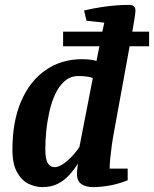

<svg xmlns="http://www.w3.org/2000/svg" viewBox="-20 -758 632 788"><path d="M154 10Q126 10 97.5 -3.5Q69 -17 50 -51Q31 -85 31 -144Q31 -260 67 -343Q103 -426 167.5 -470.5Q232 -515 316 -515Q332 -515 347 -513.5Q362 -512 376 -508L388 -568H239V-628H400L408 -665L335 -673L325 -715Q364 -724 397.5 -729Q431 -734 459 -736Q487 -738 510 -738Q524 -738 530 -731.5Q536 -725 536 -714Q536 -711 534.5 -699Q533 -687 530 -669Q527 -651 523 -628H592V-568H512L448 -217Q443 -191 439 -162.5Q435 -134 432.5 -109Q430 -84 430 -66H504V-18Q463 -2 427 4Q391 10 362 10Q331 10 313.5 -3Q296 -16 296 -43Q296 -48 296.5 -55.5Q297 -63 298 -72Q299 -81 300 -87Q283 -60 262.5 -38Q242 -16 215.5 -3Q189 10 154 10ZM204 -72Q216 -72 230 -79.5Q244 -87 258 -99.5Q272 -112 284.5 -126.5Q297 -141 306 -155L361 -438Q350 -442 334.5 -444Q319 -446 302 -446Q270 -446 246.5 -426Q223 -406 207.5 -373.5Q192 -341 183 -301Q174 -261 170 -221Q166 -181 166 -146Q166 -102 177 -87Q188 -72 204 -72Z"/></svg>

Font: Manuale
Style: Bold Italic
Weight: 700
Italic angle: -11°
Version: Version 1.002